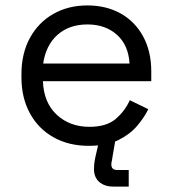

<svg xmlns="http://www.w3.org/2000/svg" viewBox="-20 -523 632 707"><path d="M307 14Q233 14 177 -17.5Q121 -49 90 -106Q59 -163 59 -238V-250Q59 -326 90 -383Q121 -440 176 -471.5Q231 -503 302 -503Q371 -503 424 -473.5Q477 -444 507 -389Q537 -334 537 -260V-224H138Q141 -145 189 -100.5Q237 -56 309 -56Q372 -56 406 -85Q440 -114 458 -154L526 -121Q511 -90 484.5 -59Q458 -28 415.5 -7Q373 14 307 14ZM139 -289H457Q453 -357 410.5 -395Q368 -433 302 -433Q235 -433 192 -395Q149 -357 139 -289ZM397 164Q365 164 345.5 147Q326 130 326 99Q326 85 328.5 70Q331 55 335 39L347 -14H406L394 56Q393 65 391.5 70.5Q390 76 390 83Q390 103 412 103H454V164Z"/></svg>

Font: Space Grotesk
Style: Regular
Weight: 400
Designer: Florian Karsten
Foundry: Florian Karsten
Version: Version 2.000